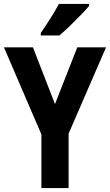

<svg xmlns="http://www.w3.org/2000/svg" viewBox="-20 -954 558 974"><path d="M259 -426 372 -714H518L328 -276V0H190V-272L0 -714H147ZM432 -924Q417 -906 390.5 -878.5Q364 -851 334.5 -822.5Q305 -794 281 -774H187V-787Q212 -823 236.5 -862Q261 -901 279 -934H432Z"/></svg>

Font: Noto Sans Gurmukhi UI Condensed
Style: Bold
Weight: 700
Width: 3
Designer: Jelle Bosma - Monotype Design Team
Foundry: Monotype Imaging Inc.
Version: Version 2.004; ttfautohint (v1.8.4.7-5d5b)